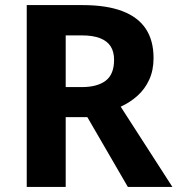

<svg xmlns="http://www.w3.org/2000/svg" viewBox="-20 -734 697 754"><path d="M304 -714Q398 -714 460 -690.5Q522 -667 552.5 -621Q583 -575 583 -506Q583 -458 566 -421Q549 -384 520 -358Q491 -332 454 -315L657 0H482L323 -274H238V0H85V-714ZM301 -595H238V-392H301Q362 -392 395 -417Q428 -442 428 -499Q428 -531 414.5 -552Q401 -573 373 -584Q345 -595 301 -595Z"/></svg>

Font: Noto Sans Lao
Style: Bold
Weight: 700
Designer: Monotype Design Team
Foundry: Monotype Imaging Inc.
Version: Version 2.003